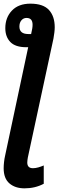

<svg xmlns="http://www.w3.org/2000/svg" viewBox="-22 -789 322 1049"><path d="M112 240Q61 240 29.5 213Q-2 186 -2 130Q-2 116 0 97Q2 78 6 61L132 -531H122Q62 -531 34.5 -559.5Q7 -588 7 -635Q7 -693 43 -731Q79 -769 144 -769Q214 -769 245.5 -734.5Q277 -700 277 -640Q277 -628 275 -611Q273 -594 270 -578L130 72Q129 79 128 85.5Q127 92 127 99Q127 130 158 130Q172 130 187.5 125.5Q203 121 217 115V215Q170 240 112 240ZM133 -603H148L154 -632Q155 -638 155.5 -643.5Q156 -649 156 -654Q156 -691 123 -691Q106 -691 95 -678Q84 -665 84 -644Q84 -603 133 -603Z"/></svg>

Font: Noto Sans Condensed
Style: Bold Italic
Weight: 700
Width: 3
Italic angle: -12°
Designer: Monotype Design Team
Foundry: Monotype Imaging Inc.
Version: Version 2.013; ttfautohint (v1.8.4.7-5d5b)